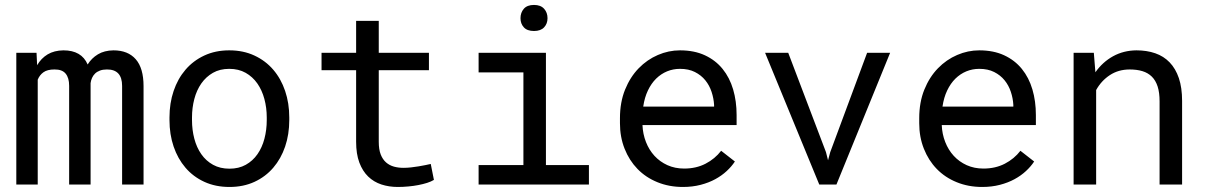

<svg xmlns="http://www.w3.org/2000/svg" viewBox="-20 -740 4841 770"><path d="M126.5 -528.3 128.9 -478.5Q145 -506.3 171.1 -522Q197.3 -537.6 234.4 -538.1Q307.1 -538.1 331.5 -481.4Q347.2 -506.8 372.8 -522.2Q398.4 -537.6 435.1 -538.1Q493.2 -538.1 524.4 -502.4Q555.7 -466.8 555.7 -394.5V0H469.7V-395.5Q469.7 -461.9 408.7 -461.4Q392.6 -461.4 380.9 -457Q369.1 -452.6 361.3 -445.1Q353.5 -437.5 349.1 -427.5Q344.7 -417.5 343.3 -406.7V0H257.3V-396Q257.3 -427.7 243.2 -444.8Q229 -461.9 198.2 -461.4Q169.9 -461.4 154.3 -450.2Q138.7 -439 131.3 -420.4V0H45.4V-528.3Z M659.7 -269Q659.7 -326.2 676.3 -375.2Q692.9 -424.3 723.9 -460.4Q754.9 -496.6 799.3 -517.3Q843.8 -538.1 899.4 -538.1Q955.6 -538.1 1000.2 -517.3Q1044.9 -496.6 1075.9 -460.4Q1106.9 -424.3 1123.5 -375.2Q1140.1 -326.2 1140.1 -269V-258.3Q1140.1 -201.2 1123.5 -152.3Q1106.9 -103.5 1075.9 -67.4Q1044.9 -31.2 1000.5 -10.7Q956.1 9.8 900.4 9.8Q844.2 9.8 799.6 -10.7Q754.9 -31.2 723.9 -67.4Q692.9 -103.5 676.3 -152.3Q659.7 -201.2 659.7 -258.3ZM750 -258.3Q750 -219.2 759.3 -183.8Q768.6 -148.4 787.4 -121.6Q806.2 -94.7 834.5 -79.1Q862.8 -63.5 900.4 -63.5Q937.5 -63.5 965.6 -79.1Q993.7 -94.7 1012.5 -121.6Q1031.2 -148.4 1040.5 -183.8Q1049.8 -219.2 1049.8 -258.3V-269Q1049.8 -307.6 1040.3 -343Q1030.8 -378.4 1012 -405.3Q993.2 -432.1 965.1 -448Q937 -463.9 899.4 -463.9Q861.8 -463.9 834 -448Q806.2 -432.1 787.4 -405.3Q768.6 -378.4 759.3 -343Q750 -307.6 750 -269Z M1499 -656.2V-528.3H1700.2V-458.5H1499V-171.4Q1499 -140.6 1506.8 -120.6Q1514.6 -100.6 1528.3 -88.6Q1542 -76.7 1559.8 -71.8Q1577.6 -66.9 1597.7 -66.9Q1612.3 -66.9 1627.9 -68.6Q1643.6 -70.3 1658.4 -72.8Q1673.3 -75.2 1686.3 -77.9Q1699.2 -80.6 1707.5 -82.5L1720.2 -18.6Q1709 -11.7 1692.9 -6.6Q1676.8 -1.5 1657.7 2.2Q1638.7 5.9 1617.4 7.8Q1596.2 9.8 1575.2 9.8Q1540 9.8 1509.5 -0.2Q1479 -10.3 1456.5 -32Q1434.1 -53.7 1421.1 -88.1Q1408.2 -122.6 1408.2 -171.4V-458.5H1269.5V-528.3H1408.2V-656.2Z M1899.4 -528.3H2169.4V-78.1H2341.8V0H1899.4V-78.1H2079.1V-449.7H1899.4ZM2067.4 -667Q2067.4 -689.5 2080.8 -704.8Q2094.2 -720.2 2121.6 -720.2Q2148.4 -720.2 2162.1 -704.8Q2175.8 -689.5 2175.8 -667Q2175.8 -645 2162.1 -630.4Q2148.4 -615.7 2121.6 -615.7Q2094.2 -615.7 2080.8 -630.4Q2067.4 -645 2067.4 -667Z M2718.8 9.8Q2663.1 9.8 2616.5 -9.3Q2569.8 -28.3 2536.6 -62.5Q2503.4 -96.7 2484.9 -143.6Q2466.3 -190.4 2466.3 -245.6V-266.1Q2466.3 -330.1 2486.8 -380.6Q2507.3 -431.2 2541.3 -466.1Q2575.2 -501 2618.4 -519.5Q2661.6 -538.1 2707 -538.1Q2764.2 -538.1 2806.9 -518.3Q2849.6 -498.5 2877.9 -463.6Q2906.2 -428.7 2920.2 -381.3Q2934.1 -334 2934.1 -278.8V-238.3H2556.6Q2558.1 -202.1 2570.6 -170.4Q2583 -138.7 2604.7 -115Q2626.5 -91.3 2656.7 -77.6Q2687 -64 2723.6 -64Q2772 -64 2809.6 -83.5Q2847.2 -103 2872.1 -135.3L2927.2 -92.3Q2914.1 -72.3 2894.3 -54Q2874.5 -35.6 2848.6 -21.5Q2822.8 -7.3 2790 1.2Q2757.3 9.8 2718.8 9.8ZM2707 -463.9Q2679.7 -463.9 2655.3 -453.9Q2630.9 -443.8 2611.3 -424.6Q2591.8 -405.3 2578.4 -377.2Q2564.9 -349.1 2559.6 -312.5H2843.8V-319.3Q2842.3 -345.7 2833.7 -371.6Q2825.2 -397.5 2808.6 -418Q2792 -438.5 2766.8 -451.2Q2741.7 -463.9 2707 -463.9Z M3292.5 -129.9 3300.8 -97.2 3309.6 -129.9 3457.5 -528.3H3549.8L3334.5 0H3265.6L3048.3 -528.3H3141.1Z M3918.9 9.8Q3863.3 9.8 3816.7 -9.3Q3770 -28.3 3736.8 -62.5Q3703.6 -96.7 3685.1 -143.6Q3666.5 -190.4 3666.5 -245.6V-266.1Q3666.5 -330.1 3687 -380.6Q3707.5 -431.2 3741.5 -466.1Q3775.4 -501 3818.6 -519.5Q3861.8 -538.1 3907.2 -538.1Q3964.4 -538.1 4007.1 -518.3Q4049.8 -498.5 4078.1 -463.6Q4106.4 -428.7 4120.4 -381.3Q4134.3 -334 4134.3 -278.8V-238.3H3756.8Q3758.3 -202.1 3770.8 -170.4Q3783.2 -138.7 3804.9 -115Q3826.7 -91.3 3856.9 -77.6Q3887.2 -64 3923.8 -64Q3972.2 -64 4009.8 -83.5Q4047.4 -103 4072.3 -135.3L4127.4 -92.3Q4114.3 -72.3 4094.5 -54Q4074.7 -35.6 4048.8 -21.5Q4022.9 -7.3 3990.2 1.2Q3957.5 9.8 3918.9 9.8ZM3907.2 -463.9Q3879.9 -463.9 3855.5 -453.9Q3831.1 -443.8 3811.5 -424.6Q3792 -405.3 3778.6 -377.2Q3765.1 -349.1 3759.8 -312.5H4043.9V-319.3Q4042.5 -345.7 4033.9 -371.6Q4025.4 -397.5 4008.8 -418Q3992.2 -438.5 3967 -451.2Q3941.9 -463.9 3907.2 -463.9Z M4366.7 -528.3 4373 -450.2Q4401.9 -491.2 4443.8 -514.4Q4485.8 -537.6 4537.6 -538.1Q4579.1 -538.1 4613 -526.4Q4647 -514.6 4670.9 -489.7Q4694.8 -464.8 4707.8 -426.5Q4720.7 -388.2 4720.7 -335.4V0H4630.4V-333.5Q4630.4 -368.7 4622.6 -393.1Q4614.7 -417.5 4599.4 -432.6Q4584 -447.8 4561.8 -454.6Q4539.6 -461.4 4510.7 -461.4Q4465.3 -461.4 4430.9 -438.7Q4396.5 -416 4376 -378.9V0H4285.6V-528.3Z"/></svg>

Font: Roboto Mono
Style: Regular
Weight: 400
Designer: Google
Version: Version 2.000985; 2015; ttfautohint (v1.3)